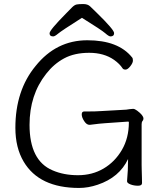

<svg xmlns="http://www.w3.org/2000/svg" viewBox="-20 -912 792 949"><path d="M682 -7Q682 6 662 6Q642 6 625 -0.5Q608 -7 608 -16V-17Q613 -70 613 -126Q570 -35 463 1Q416 17 371 17Q174 17 97 -113Q56 -182 56 -280Q56 -465 156 -586Q258 -713 411.5 -713Q565 -713 633 -628Q637 -624 637 -612.5Q637 -601 624 -584.5Q611 -568 600.5 -568Q590 -568 586 -574Q572 -596 544 -616Q494 -651 421 -651Q348 -651 297 -623.5Q246 -596 208 -547Q126 -443 126 -295Q126 -118 240 -70Q295 -46 365.5 -46Q436 -46 492 -79Q548 -112 582.5 -171Q617 -230 617 -308Q617 -311 613 -311L499 -303Q478 -302 424 -295H422Q408 -295 396 -313.5Q384 -332 384 -346.5Q384 -361 396 -361H410Q454 -361 480 -363L604 -370Q612 -371 621 -372.5Q630 -374 638 -374Q646 -374 658 -365Q689 -342 689 -326Q689 -319 684.5 -314Q680 -309 680 -298V-97Q680 -89 680.5 -71Q681 -53 681.5 -35Q682 -17 682 -7ZM385 -824Q284 -760 267.5 -746Q251 -732 243 -732Q225 -732 225 -747.5Q225 -763 306 -845Q326 -866 337.5 -877Q349 -888 359.5 -890Q370 -892 392 -892Q414 -892 426 -880Q438 -868 458 -849Q544 -765 544 -748.5Q544 -732 526 -732Q518 -732 500.5 -747.5Q483 -763 385 -824Z"/></svg>

Font: LXGW WenKai Lite
Style: Regular
Weight: 400
Designer: LXGW / Fontworks Inc.
Foundry: LXGW / Fontworks Inc.
Version: Version 1.511; March 25, 2025